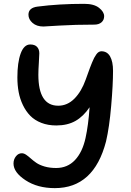

<svg xmlns="http://www.w3.org/2000/svg" viewBox="-20 -929 678 992"><path d="M204.1 -792Q169.4 -792 148.2 -810.5Q127 -829.1 127 -853Q127 -889.2 174.8 -895Q284.2 -909.2 415 -909.2Q465.8 -909.2 491.9 -888.4Q518.1 -867.7 518.1 -845.2Q518.1 -825.7 504.4 -813.7Q490.7 -801.8 467.8 -801.8Q368.7 -801.8 287.8 -796.9Q207 -792 204.1 -792ZM263.2 43Q173.8 43 111.8 2.2Q49.8 -38.6 49.8 -84Q49.8 -105.5 62.3 -121.3Q74.7 -137.2 92.8 -137.2Q103.5 -137.2 115 -129.4Q126.5 -121.6 138.9 -110.4Q151.4 -99.1 167.5 -87.9Q183.6 -76.7 210.2 -68.8Q236.8 -61 270 -61Q328.6 -61 367.2 -101.8Q405.8 -142.6 421.9 -215.8Q436.5 -281.7 442.9 -375Q411.1 -327.6 369.9 -304.2Q328.6 -280.8 271 -280.8Q228 -280.8 193.6 -294.2Q159.2 -307.6 136.5 -330.8Q113.8 -354 98.4 -386Q83 -418 76.4 -453.4Q69.8 -488.8 69.8 -528.8Q69.8 -606.4 86.9 -652.8Q104 -699.2 136.2 -699.2Q159.7 -699.2 171.4 -686.8Q183.1 -674.3 183.1 -653.8Q183.1 -642.1 180.7 -604.5Q178.2 -566.9 178.2 -543Q178.2 -382.8 280.8 -382.8Q328.1 -382.8 364.5 -419.4Q400.9 -456.1 422.9 -518.1Q427.2 -529.3 433.8 -548.3Q440.4 -567.4 444.8 -578.6Q449.2 -589.8 455.3 -605.2Q461.4 -620.6 466.3 -629.6Q471.2 -638.7 477.3 -647.5Q483.4 -656.2 490 -660.2Q496.6 -664.1 503.9 -664.1Q533.7 -664.1 548.8 -637.5Q564 -610.8 564 -563Q564 -492.2 554.4 -381.6Q544.9 -271 527.8 -198.2Q465.3 43 263.2 43Z"/></svg>

Font: Shantell Sans Irregular
Style: Regular
Weight: 500
Designer: Stephen Nixon, Anya Danilova, Shantell Martin
Foundry: Arrow Type
Version: Version 1.006;[9816181b4]